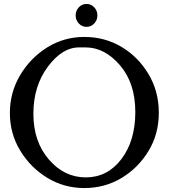

<svg xmlns="http://www.w3.org/2000/svg" viewBox="-20 -932 854 972"><path d="M379 -813Q363 -830 363 -854Q363 -878 379 -895Q395 -912 418 -912Q441 -912 457 -895Q473 -878 473 -854Q473 -830 457 -813Q441 -796 418 -796Q395 -796 379 -813ZM219 -32Q134 -84 82 -170Q30 -256 30 -360Q30 -464 82 -551.5Q134 -639 219 -692Q304 -745 407 -745Q510 -745 594.5 -695Q679 -645 731.5 -557.5Q784 -470 784 -361.5Q784 -253 731.5 -167Q679 -81 594.5 -30.5Q510 20 407 20Q304 20 219 -32ZM413 -692H380Q295 -692 222 -594Q149 -496 149 -356Q149 -216 227 -125Q305 -34 414.5 -34Q524 -34 594.5 -126.5Q665 -219 665 -365Q665 -511 587.5 -601.5Q510 -692 413 -692Z"/></svg>

Font: Sawarabi Mincho
Style: Regular
Weight: 400
Version: Version 1.00